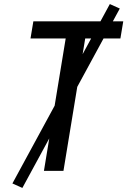

<svg xmlns="http://www.w3.org/2000/svg" viewBox="-20 -840 640 944"><path d="M196 0 303 -651H130L144 -735H586L572 -651H399L292 0ZM90 84 41 62 520 -820 569 -798Z"/></svg>

Font: Iosevka Aile Medium Oblique
Style: Regular
Weight: 500
Italic angle: -9°
Designer: Belleve Invis
Foundry: Belleve Invis
Version: Version 31.1.0; ttfautohint (v1.8.4)